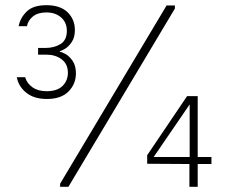

<svg xmlns="http://www.w3.org/2000/svg" viewBox="-20 -721 881 741"><path d="M45 -423H77Q84 -399 105.5 -384Q127 -369 160 -369Q201 -369 221.5 -389.5Q242 -410 242 -440Q242 -474 218 -492Q194 -510 160 -510H127V-536H156Q189 -536 213.5 -551Q238 -566 238 -602Q238 -634 216 -653.5Q194 -673 159 -673Q126 -673 107 -657.5Q88 -642 84 -620H52Q58 -652 83 -676.5Q108 -701 159 -701Q213 -701 241 -673.5Q269 -646 269 -605Q269 -577 257 -559Q245 -541 230.5 -532.5Q216 -524 211 -524V-521Q217 -521 232 -513Q247 -505 260 -486.5Q273 -468 273 -438Q273 -397 244.5 -368Q216 -339 161 -339Q111 -339 81 -363.5Q51 -388 45 -423ZM212 -12 623 -700H655V-688L244 0H212ZM711 -88 548 -89V-122L702 -350H743V-115H796V-88H743V0H711ZM712 -115V-318L573 -115Z"/></svg>

Font: Be Vietnam Thin
Style: Regular
Weight: 100
Designer: Gabriel Lam
Foundry: TypeRant
Version: Version 4.000